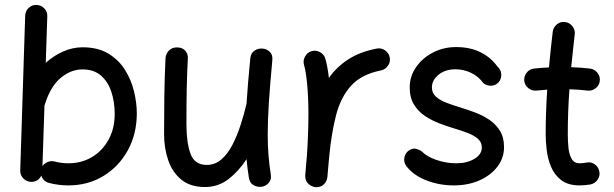

<svg xmlns="http://www.w3.org/2000/svg" viewBox="-20 -731 2549 797"><path d="M131.8 -710.4Q150.9 -710 164.1 -696Q177.2 -682.1 176.3 -663.1L169.9 -470.2Q203.6 -500.5 242.9 -517.6Q282.2 -534.7 322.3 -534.7Q386.7 -534.7 430.2 -508.3Q473.6 -481.9 499.5 -439.9Q525.4 -397.9 536.6 -350.6Q547.9 -303.2 547.9 -260.7Q547.9 -174.8 510.5 -106.9Q473.1 -39.1 408.9 -0.2Q344.7 38.6 263.7 38.6Q222.7 38.6 183.1 28.3Q159.7 22 151.4 -2Q138.7 24.4 108.4 23.9Q89.4 22.9 76.4 9.3Q63.5 -4.4 64 -23.4L84.5 -666Q85.4 -685.1 99.1 -698.2Q112.8 -711.4 131.8 -710.4ZM168 -302.7Q166.5 -297.9 164.6 -293.5L156.2 -41.5Q164.6 -53.2 178.5 -58.8Q192.4 -64.5 207 -60.5Q234.4 -53.2 263.7 -53.2Q319.3 -53.2 362.8 -79.6Q406.2 -106 431.2 -152.3Q456.1 -198.7 456.1 -257.8Q456.1 -308.1 442.1 -350.1Q428.2 -392.1 398.9 -417.5Q369.6 -442.9 322.3 -442.9Q275.4 -442.9 233.4 -408.9Q191.4 -375 168 -302.7Z M1110.4 -480.5Q1100.6 -376 1095.9 -302.7Q1091.3 -229.5 1091.3 -172.9Q1091.3 -126 1094.5 -86.7Q1097.7 -47.4 1104 -7.3Q1107.4 13.7 1096.7 26.6Q1085.9 39.6 1070.3 43.5Q1052.2 47.4 1034.7 38.8Q1017.1 30.3 1013.2 7.3Q1006.8 -32.7 1003.4 -70.3Q971.2 -20.5 928.5 12.5Q885.7 45.4 830.6 45.4Q771 45.4 733.6 15.4Q696.3 -14.6 678.7 -64.7Q661.1 -114.7 661.1 -173.8Q661.1 -251 662.1 -329.3Q663.1 -407.7 667 -489.3Q668 -506.3 680.4 -520.3Q692.9 -534.2 714.4 -534.2Q736.8 -534.2 748.8 -520.8Q760.7 -507.3 759.8 -489.3Q756.3 -423.3 755.1 -361.6Q753.9 -299.8 753.9 -215.8Q753.9 -139.2 770.8 -92.8Q787.6 -46.4 838.4 -46.4Q872.1 -46.4 898.2 -68.6Q924.3 -90.8 943.8 -127.9Q963.4 -165 978 -210Q992.7 -254.9 1003.4 -300.3V-301.3Q1005.9 -341.3 1009.8 -387.9Q1013.7 -434.6 1019 -489.3Q1021.5 -511.2 1037.1 -521.2Q1052.7 -531.2 1070.3 -529.3Q1087.4 -527.8 1100.1 -515.6Q1112.8 -503.4 1110.4 -480.5Z M1288.6 45.9Q1281.7 44.9 1275.4 42Q1252.4 32.2 1247.6 8.3Q1247.6 7.8 1247.6 7.3Q1247.6 6.8 1247.6 6.3Q1246.6 1 1247.1 -4.9Q1247.1 -6.3 1247.6 -7.8Q1249 -26.9 1250.5 -45.9Q1252 -64.9 1253.9 -83.5Q1256.8 -125 1258.5 -170.2Q1260.3 -215.3 1260.3 -259.8Q1260.3 -322.3 1255.4 -377.2Q1250.5 -432.1 1242.2 -460.9Q1236.8 -479 1246.1 -496.1Q1255.4 -513.2 1273.4 -518.6Q1291.5 -523.9 1308.3 -514.6Q1325.2 -505.4 1330.6 -487.3Q1335.4 -470.2 1339.1 -450.2Q1342.8 -430.2 1345.2 -407.7Q1377 -452.6 1425 -484.1Q1473.1 -515.6 1543.5 -529.3Q1562 -533.2 1578.1 -522.2Q1594.2 -511.2 1597.7 -492.7Q1601.6 -474.6 1590.6 -458.5Q1579.6 -442.4 1561 -438.5Q1481 -422.9 1437.7 -375.5Q1394.5 -328.1 1375 -252.7Q1355.5 -177.2 1346.2 -78.1Q1342.8 -33.2 1338.9 4.4Q1338.4 10.3 1335.9 16.1Q1335.9 16.1 1335.9 16.6Q1335.4 17.1 1335.4 17.6Q1326.2 40.5 1301.8 45.4Q1300.8 45.4 1300.3 45.4Q1300.3 45.4 1299.8 45.4Q1294.4 46.4 1288.6 45.9Z M2050.3 -390.1Q2038.1 -376.5 2020.5 -375.2Q2002.9 -374 1986.8 -385.3Q1967.8 -412.6 1936.8 -428Q1905.8 -443.4 1870.1 -443.4Q1828.6 -443.4 1800.8 -421.1Q1772.9 -398.9 1772.9 -367.7Q1772.9 -344.7 1789.8 -329.6Q1806.6 -314.5 1833.3 -304.4Q1859.9 -294.4 1888.7 -285.6Q1917.5 -276.9 1949.5 -265.1Q1981.4 -253.4 2009.3 -235.1Q2037.1 -216.8 2054.7 -189Q2072.3 -161.1 2072.3 -120.6Q2072.3 -75.2 2044.7 -39.1Q2017.1 -2.9 1970 17.8Q1922.9 38.6 1863.8 38.6Q1801.8 38.6 1747.6 16.8Q1693.4 -4.9 1665.5 -43.5Q1654.8 -59.1 1658.7 -77.9Q1662.6 -96.7 1678.2 -106.9Q1693.8 -117.2 1708.3 -113Q1722.7 -108.9 1731.9 -101.6Q1752 -80.6 1792.2 -66.9Q1832.5 -53.2 1874 -53.2Q1918.9 -53.2 1949.5 -71.8Q1980 -90.3 1980 -118.7Q1980 -141.1 1963.4 -155.3Q1946.8 -169.4 1920.9 -179.2Q1895 -189 1867.2 -197.3Q1837.9 -206.1 1805.4 -218.3Q1772.9 -230.5 1744.6 -249.3Q1716.3 -268.1 1698.5 -296.9Q1680.7 -325.7 1680.7 -368.2Q1680.7 -414.1 1707 -452.1Q1733.4 -490.2 1777.1 -512.9Q1820.8 -535.6 1873 -535.6Q1931.2 -535.6 1974.1 -514.4Q2017.1 -493.2 2045.4 -454.1Q2059.6 -441.9 2060.8 -423.1Q2062 -404.3 2050.3 -390.1Z M2469.7 -394.5Q2467.3 -376 2451.9 -364.3Q2436.5 -352.5 2418 -355Q2382.8 -359.4 2343.8 -360.4Q2340.3 -314 2338.6 -267.3Q2336.9 -220.7 2336.9 -173.3Q2336.9 -144 2339.8 -116.5Q2342.8 -88.9 2353.3 -71Q2363.8 -53.2 2386.2 -53.2Q2399.4 -53.2 2414.6 -56.2Q2433.1 -60.1 2448.7 -49.1Q2464.4 -38.1 2467.8 -19.5Q2471.7 -1 2460.7 14.9Q2449.7 30.8 2431.2 34.7Q2418.9 36.6 2407.7 37.6Q2396.5 38.6 2386.2 38.6Q2337.9 38.6 2309.6 16.6Q2281.2 -5.4 2267.3 -39.1Q2253.4 -72.8 2249.3 -108.9Q2245.1 -145 2245.1 -173.3Q2245.1 -220.2 2246.8 -266.6Q2248.5 -313 2251.5 -358.9Q2229 -357.4 2207.5 -355Q2189 -353 2173.8 -364.7Q2158.7 -376.5 2156.2 -395Q2154.3 -413.6 2166 -429Q2177.7 -444.3 2196.3 -446.3Q2226.6 -449.7 2258.8 -451.2Q2262.2 -488.3 2266.1 -525.4Q2270 -562.5 2274.4 -599.1Q2276.9 -617.7 2291.7 -629.9Q2306.6 -642.1 2325.2 -639.6Q2343.8 -637.7 2356 -622.3Q2368.2 -606.9 2365.7 -588.4Q2361.8 -554.2 2358.2 -520Q2354.5 -485.8 2351.1 -452.1Q2392.6 -450.7 2429.7 -446.3Q2448.2 -443.8 2460.2 -428.5Q2472.2 -413.1 2469.7 -394.5Z"/></svg>

Font: Mikhak-DS2-FD Medium
Style: Regular
Weight: 500
Designer: Amin Abedi
Version: Version 3.4